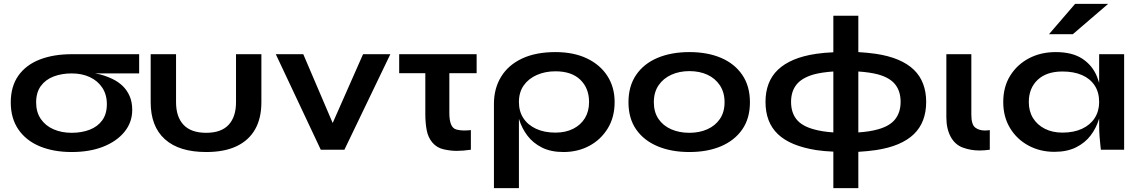

<svg xmlns="http://www.w3.org/2000/svg" viewBox="-20 -779 5927 999"><path d="M353 12Q259 12 187.5 -17.5Q116 -47 76 -105Q36 -163 36 -246Q36 -330 76 -386Q116 -442 187.5 -469.5Q259 -497 353 -497H704V-397H475Q488 -395 500 -392Q534 -383 564.5 -368.5Q595 -354 618 -332Q641 -310 654.5 -279Q668 -248 668 -207Q668 -143 628 -93.5Q588 -44 517.5 -16Q447 12 353 12ZM353 -88Q405 -88 446.5 -104Q488 -120 512 -153Q536 -186 536 -237Q536 -287 512 -323Q488 -359 447 -378Q406 -397 353 -397Q301 -397 259 -381Q217 -365 192.5 -331.5Q168 -298 168 -246Q168 -196 192 -160.5Q216 -125 258 -106.5Q300 -88 353 -88Z M1340 -247Q1340 -163 1307 -105.5Q1274 -48 1210.5 -18Q1147 12 1053 12Q912 12 838 -54.5Q764 -121 764 -247V-497H896V-247Q896 -171 935 -129.5Q974 -88 1053 -88Q1131 -88 1169.5 -129.5Q1208 -171 1208 -247V-497H1340Z M1649 0 1415 -497H1558L1711 -139L1869 -497H2011L1772 0Z M2460 -497V-398H2318V-191Q2318 -153 2327 -131.5Q2336 -110 2355 -105Q2374 -100 2395 -100Q2410 -100 2430 -102V0Q2389 6 2356 6Q2324 6 2288.5 -2Q2253 -10 2230 -37Q2207 -64 2200 -102.5Q2193 -141 2193 -185V-398H2057V-497Z M2912 12Q2846 12 2799.5 -11.5Q2753 -35 2724 -73.5Q2695 -112 2681 -158L2680 -161V200H2550V-238Q2550 -319 2587.5 -380Q2625 -441 2696.5 -474.5Q2768 -508 2870 -508Q2965 -508 3034 -475Q3103 -442 3140.5 -383.5Q3178 -325 3178 -248Q3178 -169 3142 -110.5Q3106 -52 3046 -20Q2986 12 2912 12ZM2870 -89Q2923 -89 2962.5 -109Q3002 -129 3023.5 -164.5Q3045 -200 3045 -248Q3045 -320 2999.5 -364Q2954 -408 2870 -408Q2817 -408 2773.5 -389Q2730 -370 2705 -334.5Q2680 -299 2680 -248Q2680 -200 2703 -164.5Q2726 -129 2769 -109Q2812 -89 2870 -89Z M3567 12Q3473 12 3401.5 -18Q3330 -48 3290 -105.5Q3250 -163 3250 -247Q3250 -331 3290 -389.5Q3330 -448 3401.5 -478Q3473 -508 3567 -508Q3661 -508 3731.5 -478Q3802 -448 3842 -389.5Q3882 -331 3882 -247Q3882 -163 3842 -105.5Q3802 -48 3731.5 -18Q3661 12 3567 12ZM3567 -88Q3619 -88 3660.5 -106.5Q3702 -125 3726 -160.5Q3750 -196 3750 -247Q3750 -298 3726 -334.5Q3702 -371 3661 -390Q3620 -409 3567 -409Q3515 -409 3473 -390Q3431 -371 3406.5 -335Q3382 -299 3382 -247Q3382 -196 3406 -160.5Q3430 -125 3472 -106.5Q3514 -88 3567 -88Z M4799 -249Q4799 -196 4783 -154Q4767 -112 4735 -81Q4703 -50 4653.5 -29Q4604 -8 4537 2Q4495 8 4446 11V200H4316V10Q4268 8 4227 2Q4159 -9 4109.5 -29.5Q4060 -50 4027.5 -81Q3995 -112 3979 -154Q3963 -196 3963 -249Q3963 -301 3979 -343Q3995 -385 4027.5 -416Q4060 -447 4109.5 -468Q4159 -489 4227 -499Q4268 -505 4316 -507V-697H4446V-508Q4495 -505 4537 -499Q4604 -489 4653.5 -468Q4703 -447 4735 -416Q4767 -385 4783 -343Q4799 -301 4799 -249ZM4446 -90Q4506 -94 4548 -106Q4610 -123 4638 -159Q4666 -195 4666 -249Q4666 -304 4638 -339.5Q4610 -375 4548 -392Q4506 -403 4446 -407ZM4096 -249Q4096 -194 4124 -158.5Q4152 -123 4215 -106Q4257 -94 4316 -90V-407Q4257 -403 4215 -392Q4152 -374 4124 -338.5Q4096 -303 4096 -249Z M5130 0Q5101 4 5076 4Q5031 4 4990 -11Q4949 -26 4926.5 -67.5Q4904 -109 4904 -169V-497H5034V-182Q5034 -131 5054 -115.5Q5074 -100 5105 -100Q5116 -100 5130 -102Z M5466 11Q5392 11 5331.5 -21.5Q5271 -54 5235.5 -112.5Q5200 -171 5200 -248Q5200 -327 5236 -385Q5272 -443 5333.5 -475.5Q5395 -508 5473 -508Q5559 -508 5611.5 -473.5Q5664 -439 5688 -380Q5694 -364 5699 -348V-497H5829V0H5708Q5708 -3 5705.5 -22.5Q5703 -42 5701 -70.5Q5699 -99 5699 -128V-162Q5698 -160 5698 -159Q5684 -113 5655 -74.5Q5626 -36 5579 -12.5Q5532 11 5466 11ZM5508 -89Q5567 -89 5610 -109Q5653 -129 5676 -165Q5699 -201 5699 -248Q5699 -299 5675.5 -334.5Q5652 -370 5609.5 -388.5Q5567 -407 5508 -407Q5425 -407 5379 -363.5Q5333 -320 5333 -248Q5333 -200 5355 -164.5Q5377 -129 5416.5 -109Q5456 -89 5508 -89ZM5438 -601 5574 -759H5746L5562 -601Z"/></svg>

Font: Syne Modified
Style: Bold
Weight: 700
Designer: Lucas Descroix
Foundry: Bonjour Monde
Version: Version 2.200